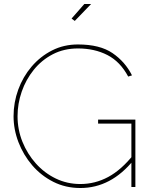

<svg xmlns="http://www.w3.org/2000/svg" viewBox="-20 -938 760 963"><path d="M383 5Q309 5 247.5 -26Q186 -57 141.5 -109Q97 -161 72.5 -225Q48 -289 48 -355Q48 -424 71.5 -488.5Q95 -553 138.5 -604Q182 -655 241 -685Q300 -715 371 -715Q481 -715 544.5 -671.5Q608 -628 642 -560L623 -554Q583 -629 518.5 -662Q454 -695 371 -695Q301 -695 245 -666Q189 -637 149.5 -588Q110 -539 89 -478.5Q68 -418 68 -355Q68 -288 92.5 -227Q117 -166 160 -118Q203 -70 260 -42.5Q317 -15 383 -15Q457 -15 523 -50.5Q589 -86 651 -164V-136Q537 5 383 5ZM639 -318H472V-338H659V0H639ZM355 -833 339 -845 403 -918H437Z"/></svg>

Font: Raleway Thin
Style: Regular
Weight: 100
Designer: Matt McInerney, Pablo Impallari, Rodrigo Fuenzalida
Foundry: Matt McInerney, Pablo Impallari, Rodrigo Fuenzalida
Version: Version 4.026